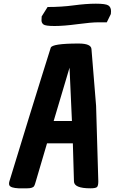

<svg xmlns="http://www.w3.org/2000/svg" viewBox="-20 -1005 622 1041"><path d="M559 -884Q552 -884 513.5 -884Q475 -884 400.5 -874Q326 -864 276 -864Q226 -864 215.5 -872.5Q205 -881 205 -894.5Q205 -908 206 -916L238 -967Q313 -967 380 -976Q447 -985 500 -985Q553 -985 567.5 -975.5Q582 -966 582 -944Q582 -937 581 -929ZM406 -769Q475 -769 476 -738L501 -431L513 -22Q513 2 506 9Q499 16 470 16Q381 16 381 -22L375 -228H235L174 -21Q169 -3 166 2Q160 16 127.5 16Q95 16 81 16Q38 14 31 0Q29 -4 29 -9.5Q29 -15 31 -22Q157 -434 204.5 -585Q252 -736 255 -746Q262 -769 406 -769ZM357 -638 271 -349H370Z"/></svg>

Font: Chau Philomene One
Style: Italic
Weight: 400
Designer: Vicente Lamonaca
Foundry: TipoType
Version: Version 1.002